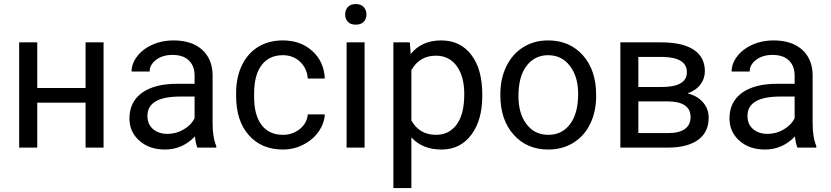

<svg xmlns="http://www.w3.org/2000/svg" viewBox="-20 -741 4173 964"><path d="M500 0H409.7V-225.6H167V0H76.2V-528.3H167V-299.3H409.7V-528.3H500Z M629.9 0ZM971.2 0Q963.4 -15.6 958.5 -55.7Q895.5 9.8 808.1 9.8Q730 9.8 679.9 -34.4Q629.9 -78.6 629.9 -146.5Q629.9 -229 692.6 -274.7Q755.4 -320.3 869.1 -320.3H957V-361.8Q957 -409.2 928.7 -437.3Q900.4 -465.3 845.2 -465.3Q796.9 -465.3 764.2 -440.9Q731.4 -416.5 731.4 -381.8H640.6Q640.6 -421.4 668.7 -458.3Q696.8 -495.1 744.9 -516.6Q793 -538.1 850.6 -538.1Q941.9 -538.1 993.7 -492.4Q1045.4 -446.8 1047.4 -366.7V-123.5Q1047.4 -50.8 1065.9 -7.8V0ZM821.3 -68.8Q863.8 -68.8 901.9 -90.8Q939.9 -112.8 957 -147.9V-256.3H886.2Q720.2 -256.3 720.2 -159.2Q720.2 -116.7 748.5 -92.8Q776.9 -68.8 821.3 -68.8Z M1400.9 -64Q1449.2 -64 1485.4 -93.3Q1521.5 -122.6 1525.4 -166.5H1610.8Q1608.4 -121.1 1579.6 -80.1Q1550.8 -39.1 1502.7 -14.6Q1454.6 9.8 1400.9 9.8Q1293 9.8 1229.2 -62.3Q1165.5 -134.3 1165.5 -259.3V-274.4Q1165.5 -351.6 1193.8 -411.6Q1222.2 -471.7 1275.1 -504.9Q1328.1 -538.1 1400.4 -538.1Q1489.3 -538.1 1548.1 -484.9Q1606.9 -431.6 1610.8 -346.7H1525.4Q1521.5 -397.9 1486.6 -430.9Q1451.7 -463.9 1400.4 -463.9Q1331.5 -463.9 1293.7 -414.3Q1255.9 -364.7 1255.9 -271V-253.9Q1255.9 -162.6 1293.5 -113.3Q1331.1 -64 1400.9 -64Z M1712.9 0ZM1810.5 0H1720.2V-528.3H1810.5ZM1712.9 -668.5Q1712.9 -690.4 1726.3 -705.6Q1739.7 -720.7 1766.1 -720.7Q1792.5 -720.7 1806.2 -705.6Q1819.8 -690.4 1819.8 -668.5Q1819.8 -646.5 1806.2 -631.8Q1792.5 -617.2 1766.1 -617.2Q1739.7 -617.2 1726.3 -631.8Q1712.9 -646.5 1712.9 -668.5Z M1955.1 0ZM2401.4 -258.3Q2401.4 -137.7 2346.2 -64Q2291 9.8 2196.8 9.8Q2100.6 9.8 2045.4 -51.3V203.1H1955.1V-528.3H2037.6L2042 -469.7Q2097.2 -538.1 2195.3 -538.1Q2290.5 -538.1 2345.9 -466.3Q2401.4 -394.5 2401.4 -266.6ZM2311 -268.6Q2311 -357.9 2272.9 -409.7Q2234.9 -461.4 2168.5 -461.4Q2086.4 -461.4 2045.4 -388.7V-136.2Q2085.9 -64 2169.4 -64Q2234.4 -64 2272.7 -115.5Q2311 -167 2311 -268.6Z M2492.2 0ZM2492.2 -269Q2492.2 -346.7 2522.7 -408.7Q2553.2 -470.7 2607.7 -504.4Q2662.1 -538.1 2731.9 -538.1Q2839.8 -538.1 2906.5 -463.4Q2973.1 -388.7 2973.1 -264.6V-258.3Q2973.1 -181.2 2943.6 -119.9Q2914.1 -58.6 2859.1 -24.4Q2804.2 9.8 2732.9 9.8Q2625.5 9.8 2558.8 -64.9Q2492.2 -139.6 2492.2 -262.7ZM2583 -258.3Q2583 -170.4 2623.8 -117.2Q2664.6 -64 2732.9 -64Q2801.8 -64 2842.3 -117.9Q2882.8 -171.9 2882.8 -269Q2882.8 -356 2841.6 -409.9Q2800.3 -463.9 2731.9 -463.9Q2665 -463.9 2624 -410.6Q2583 -357.4 2583 -258.3Z M3094.7 0V-528.3H3300.8Q3406.2 -528.3 3462.6 -491.5Q3519 -454.6 3519 -383.3Q3519 -346.7 3497.1 -317.1Q3475.1 -287.6 3432.1 -272Q3480 -260.7 3509 -228Q3538.1 -195.3 3538.1 -149.9Q3538.1 -77.1 3484.6 -38.6Q3431.2 0 3333.5 0ZM3185.1 -231.9V-72.8H3334.5Q3391.1 -72.8 3419.2 -93.8Q3447.3 -114.7 3447.3 -152.8Q3447.3 -231.9 3331.1 -231.9ZM3185.1 -304.2H3301.8Q3428.7 -304.2 3428.7 -378.4Q3428.7 -452.6 3308.6 -455.1H3185.1Z M3642.6 0ZM3983.9 0Q3976.1 -15.6 3971.2 -55.7Q3908.2 9.8 3820.8 9.8Q3742.7 9.8 3692.6 -34.4Q3642.6 -78.6 3642.6 -146.5Q3642.6 -229 3705.3 -274.7Q3768.1 -320.3 3881.8 -320.3H3969.7V-361.8Q3969.7 -409.2 3941.4 -437.3Q3913.1 -465.3 3857.9 -465.3Q3809.6 -465.3 3776.9 -440.9Q3744.1 -416.5 3744.1 -381.8H3653.3Q3653.3 -421.4 3681.4 -458.3Q3709.5 -495.1 3757.6 -516.6Q3805.7 -538.1 3863.3 -538.1Q3954.6 -538.1 4006.3 -492.4Q4058.1 -446.8 4060.1 -366.7V-123.5Q4060.1 -50.8 4078.6 -7.8V0ZM3834 -68.8Q3876.5 -68.8 3914.6 -90.8Q3952.6 -112.8 3969.7 -147.9V-256.3H3898.9Q3732.9 -256.3 3732.9 -159.2Q3732.9 -116.7 3761.2 -92.8Q3789.6 -68.8 3834 -68.8Z"/></svg>

Font: Roboto
Style: Regular
Weight: 400
Designer: Google
Version: Version 2.134; 2016; ttfautohint (v1.6)